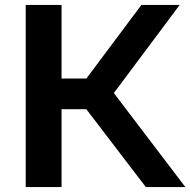

<svg xmlns="http://www.w3.org/2000/svg" viewBox="-20 -760 773 780"><path d="M84.5 0V-740H230V-441H331L554.5 -740H710L442.5 -382L733 0H572.5L330.5 -316.5H230V0Z"/></svg>

Font: Encode Sans Exp SmBold
Style: Regular
Weight: 600
Width: 7
Designer: Multiple Designers
Foundry: Impallari Type
Version: Version 3.002; ttfautohint (v1.8.3) -l 8 -r 50 -G 200 -x 14 